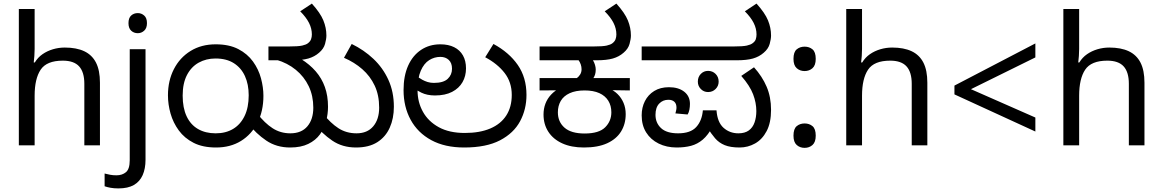

<svg xmlns="http://www.w3.org/2000/svg" viewBox="-20 -810 6479 1070"><path d="M173 -537Q173 -518 171.5 -498Q170 -478 168 -462H174Q191 -490 217 -508Q243 -526 275 -535.5Q307 -545 341 -545Q406 -545 449.5 -524.5Q493 -504 515 -461Q537 -418 537 -349V0H450V-343Q450 -408 421 -440Q392 -472 330 -472Q240 -472 206.5 -421.5Q173 -371 173 -277V0H85V-760H173Z M640 240Q615 240 596 236.5Q577 233 563 228V157Q578 161 594 164Q610 167 629 167Q661 167 682 149.5Q703 132 703 83V-536H791V80Q791 130 775 166Q759 202 726 221Q693 240 640 240ZM696 -681Q696 -710 711 -723.5Q726 -737 748 -737Q768 -737 783.5 -723.5Q799 -710 799 -681Q799 -653 783.5 -639Q768 -625 748 -625Q726 -625 711 -639Q696 -653 696 -681Z M1184 12Q1110 12 1059 -14Q1008 -40 976.5 -83Q945 -126 930.5 -177Q916 -228 916 -279Q916 -360 949 -424.5Q982 -489 1042 -526Q1102 -563 1182 -563Q1257 -563 1308 -536.5Q1359 -510 1390 -467Q1421 -424 1434.5 -373.5Q1448 -323 1448 -276Q1448 -191 1415 -126Q1382 -61 1323 -24.5Q1264 12 1184 12ZM1182 -67Q1238 -67 1279 -91.5Q1320 -116 1343 -163.5Q1366 -211 1366 -279Q1366 -340 1345 -386Q1324 -432 1283 -458Q1242 -484 1181 -484Q1129 -484 1087.5 -461Q1046 -438 1022 -392Q998 -346 998 -277Q998 -209 1020 -162Q1042 -115 1083.5 -91Q1125 -67 1182 -67ZM1597 12Q1521 12 1464 -26.5Q1407 -65 1362 -123L1414 -177Q1455 -124 1499 -95.5Q1543 -67 1598 -67Q1660 -67 1693 -106Q1726 -145 1726 -210Q1726 -276 1700.5 -329.5Q1675 -383 1628.5 -421Q1582 -459 1520 -477L1658 -481Q1706 -451 1739.5 -412.5Q1773 -374 1790.5 -325Q1808 -276 1808 -215Q1808 -175 1797.5 -134.5Q1787 -94 1763 -61Q1739 -28 1698 -8Q1657 12 1597 12ZM1964 12Q1888 12 1831.5 -26.5Q1775 -65 1729 -123L1780 -177Q1822 -124 1866 -95.5Q1910 -67 1967 -67Q2027 -67 2060 -106Q2093 -145 2093 -210Q2093 -280 2068 -333Q2043 -386 1999 -424.5Q1955 -463 1897 -488L1940 -565Q2008 -532 2061 -482Q2114 -432 2144.5 -365Q2175 -298 2175 -215Q2175 -150 2152 -98.5Q2129 -47 2082.5 -17.5Q2036 12 1964 12ZM1799 -612Q1799 -593 1791.5 -565.5Q1784 -538 1758 -516Q1733 -494 1698.5 -484Q1664 -474 1606 -474H1476V-551H1588Q1642 -551 1664 -556Q1686 -561 1696 -569Q1709 -579 1713.5 -591.5Q1718 -604 1718 -618Q1718 -651 1702 -682.5Q1686 -714 1653 -747L1718 -790Q1765 -738 1782 -696.5Q1799 -655 1799 -612Z M2567 12Q2459 12 2383.5 -29Q2308 -70 2268.5 -142.5Q2229 -215 2229 -308Q2229 -387 2254.5 -444Q2280 -501 2326.5 -532Q2373 -563 2434 -563Q2479 -563 2511 -547Q2543 -531 2560 -501Q2577 -471 2577 -429Q2577 -386 2557.5 -352Q2538 -318 2499.5 -298Q2461 -278 2404 -278Q2382 -278 2363 -282Q2344 -286 2328.5 -293.5Q2313 -301 2300 -309L2310 -380Q2320 -373 2333.5 -365.5Q2347 -358 2363 -353Q2379 -348 2398 -348Q2451 -348 2475 -370.5Q2499 -393 2499 -427Q2499 -459 2481 -476Q2463 -493 2434 -493Q2401 -493 2372 -475Q2343 -457 2325 -416Q2307 -375 2307 -306Q2307 -241 2337 -187Q2367 -133 2425.5 -101Q2484 -69 2570 -69Q2654 -69 2712.5 -94Q2771 -119 2801.5 -166.5Q2832 -214 2832 -281Q2832 -352 2792 -403.5Q2752 -455 2684 -491L2730 -565Q2817 -518 2865.5 -448Q2914 -378 2914 -281Q2914 -201 2878.5 -134.5Q2843 -68 2766.5 -28Q2690 12 2567 12Z M3234 12Q3164 12 3113.5 -11Q3063 -34 3036 -75.5Q3009 -117 3009 -172Q3009 -204 3019.5 -232Q3030 -260 3051 -282.5Q3072 -305 3103 -321L3117 -307L2987 -306V-375H3195Q3206 -383 3213.5 -395.5Q3221 -408 3221 -424Q3221 -438 3216.5 -451Q3212 -464 3204 -475L3249 -487L3284 -475Q3292 -462 3296 -448Q3300 -434 3300 -423Q3300 -407 3296.5 -395.5Q3293 -384 3287 -375H3490V-306L3356 -308L3371 -318Q3400 -307 3421.5 -286Q3443 -265 3455 -236.5Q3467 -208 3467 -174Q3467 -119 3441 -77Q3415 -35 3363.5 -11.5Q3312 12 3234 12ZM3238 -66Q3318 -66 3352.5 -100.5Q3387 -135 3387 -184Q3387 -221 3370 -248.5Q3353 -276 3320 -291Q3287 -306 3238 -306Q3188 -306 3154.5 -290.5Q3121 -275 3105 -247.5Q3089 -220 3089 -184Q3089 -131 3126 -98.5Q3163 -66 3238 -66ZM2987 -474V-551H3285Q3339 -551 3361 -556Q3383 -561 3393 -569Q3406 -579 3410.5 -591.5Q3415 -604 3415 -618Q3415 -651 3399 -682.5Q3383 -714 3350 -747L3415 -790Q3462 -738 3479 -696.5Q3496 -655 3496 -612Q3496 -593 3488.5 -565.5Q3481 -538 3455 -516Q3430 -494 3395.5 -484Q3361 -474 3303 -474Z M3751 12Q3695 12 3650.5 -10Q3606 -32 3581 -72Q3556 -112 3556 -167Q3556 -211 3574 -246.5Q3592 -282 3626 -303Q3660 -324 3708 -324Q3761 -324 3793 -299Q3825 -274 3825 -231Q3825 -215 3822 -199Q3819 -183 3812 -172L3744 -178Q3746 -186 3748 -194.5Q3750 -203 3750 -210Q3750 -232 3738 -243Q3726 -254 3705 -254Q3674 -254 3653.5 -232.5Q3633 -211 3633 -170Q3633 -125 3664 -96Q3695 -67 3759 -67Q3828 -67 3860 -102Q3892 -137 3897 -195H3973Q3978 -128 4012.5 -97.5Q4047 -67 4095 -67Q4131 -67 4153 -83Q4175 -99 4185 -127.5Q4195 -156 4195 -191Q4195 -237 4177 -284.5Q4159 -332 4111 -387L4182 -435Q4228 -384 4252.5 -326.5Q4277 -269 4277 -198Q4277 -126 4252.5 -79.5Q4228 -33 4188 -10.5Q4148 12 4102 12Q4051 12 4019 -1Q3987 -14 3965 -39.5Q3943 -65 3921 -101L3952 -105Q3926 -57 3896.5 -32Q3867 -7 3831.5 2.5Q3796 12 3751 12ZM3926 -297Q3902 -297 3885.5 -314Q3869 -331 3869 -355Q3869 -381 3885.5 -398Q3902 -415 3926 -415Q3951 -415 3968 -398Q3985 -381 3985 -355Q3985 -331 3968 -314Q3951 -297 3926 -297ZM3556 -474V-551H4066Q4120 -551 4142 -556Q4164 -561 4174 -569Q4188 -579 4192 -591.5Q4196 -604 4196 -618Q4196 -651 4180 -682.5Q4164 -714 4131 -747L4196 -790Q4243 -738 4260 -696.5Q4277 -655 4277 -612Q4277 -593 4269.5 -565.5Q4262 -538 4236 -516Q4211 -494 4176.5 -484Q4142 -474 4084 -474Z M4464 -414Q4438 -414 4420 -430Q4402 -446 4402 -482Q4402 -520 4420 -535Q4438 -550 4464 -550Q4490 -550 4508 -535Q4526 -520 4526 -482Q4526 -446 4508 -430Q4490 -414 4464 -414ZM4464 14Q4438 14 4420 -2Q4402 -18 4402 -54Q4402 -92 4420 -107Q4438 -122 4464 -122Q4490 -122 4508 -107Q4526 -92 4526 -54Q4526 -18 4508 -2Q4490 14 4464 14Z M4784 -537Q4784 -518 4782.5 -498Q4781 -478 4779 -462H4785Q4802 -490 4828 -508Q4854 -526 4886 -535.5Q4918 -545 4952 -545Q5017 -545 5060.5 -524.5Q5104 -504 5126 -461Q5148 -418 5148 -349V0H5061V-343Q5061 -408 5032 -440Q5003 -472 4941 -472Q4851 -472 4817.5 -421.5Q4784 -371 4784 -277V0H4696V-760H4784Z M5299 -284V-333L5750 -568V-490L5391 -313L5750 -155V-77Z M5994 -537Q5994 -518 5992.5 -498Q5991 -478 5989 -462H5995Q6012 -490 6038 -508Q6064 -526 6096 -535.5Q6128 -545 6162 -545Q6227 -545 6270.5 -524.5Q6314 -504 6336 -461Q6358 -418 6358 -349V0H6271V-343Q6271 -408 6242 -440Q6213 -472 6151 -472Q6061 -472 6027.5 -421.5Q5994 -371 5994 -277V0H5906V-760H5994Z"/></svg>

Font: hexkannada15
Style: Book
Weight: 400
Designer: Jelle Bosma - Monotype Design Team
Foundry: Monotype Imaging Inc.
Version: Version 2.003